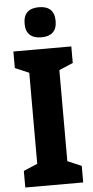

<svg xmlns="http://www.w3.org/2000/svg" viewBox="-62 -969 486 1004"><g transform="rotate(-5 181.5 -466.5)"><path d="M182 -933C129 -933 100 -909 100 -853C100 -799 131 -775 182 -775C232 -775 263 -799 263 -853C263 -908 234 -933 182 -933ZM333 0V-87L260 -118V-596L333 -627V-714H29V-627L102 -596V-118L29 -87V0Z"/></g></svg>

Font: Noto Sans Lao Looped Condensed ExtraBold
Style: Regular
Weight: 800
Width: 3
Designer: Mark Frömberg, Ben Mitchell
Foundry: The Fontpad Ltd
Version: Version 1.002